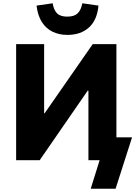

<svg xmlns="http://www.w3.org/2000/svg" viewBox="-20 -973 842 1166"><path d="M531 173 585 0H517V-422L513 -423L221 0H78V-705H248V-285H251L543 -705H687V-139H782L682 173ZM389 -761Q339 -761 299 -780.5Q259 -800 234 -839.5Q209 -879 202 -939L300 -953Q306 -913 326 -892.5Q346 -872 388 -872Q430 -872 451 -891.5Q472 -911 480 -953L578 -939Q570 -851 520 -806Q470 -761 389 -761Z"/></svg>

Font: Nunito Sans 7pt SemiCondensed Black
Style: Regular
Weight: 900
Width: 4
Designer: Vernon Adams
Foundry: Vernon Adams
Version: Version 3.101;gftools[0.9.27]